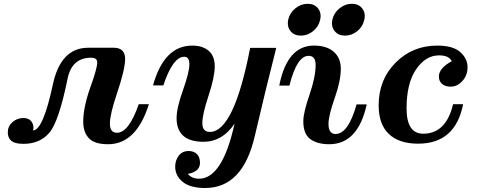

<svg xmlns="http://www.w3.org/2000/svg" viewBox="-20 -737 2487 998"><path d="M151.9 -59.1Q204.1 -61 254.4 -296.4Q295.4 -488.8 438 -488.8H570.8Q630.4 -488.8 630.4 -430.7Q630.4 -376 586.4 -246.6Q551.3 -142.6 551.3 -93.8Q551.3 -46.9 587.9 -46.9Q649.4 -46.9 701.2 -195.3H753.9Q688.5 12.7 542 12.7Q470.7 12.7 441.7 -18.8Q412.6 -50.3 412.6 -104Q412.6 -177.2 448.2 -279.3Q485.4 -380.9 485.4 -412.6Q485.4 -437 453.6 -437Q354 -437 331.5 -329.1Q286.1 -105.5 236.8 -47.4Q187.5 10.7 101.6 10.7Q51.3 10.7 33.2 -10.7Q20.5 -25.9 20.5 -48.8Q20.5 -80.6 44.7 -102.1Q68.8 -123.5 101.1 -123.5Q128.9 -123.5 141.4 -107.9Q153.8 -92.3 153.8 -74.2Q153.8 -66.9 151.9 -59.1Z M1046.4 240.2Q967.8 240.2 929.2 208Q890.6 175.8 890.6 128.9Q890.6 97.2 908.9 72.5Q927.2 47.9 960.9 47.9Q986.8 47.9 1003.2 63.5Q1019.5 79.1 1019.5 109.9Q1019.5 155.3 956.1 167Q977.5 191.9 1014.6 191.9Q1136.2 191.9 1199.2 -94.2Q1135.7 0 1038.1 0Q897.9 0 897.9 -123.5Q897.9 -175.8 931.2 -268.8Q964.4 -361.8 964.4 -403.3Q964.4 -441.9 938 -441.9Q878.4 -441.9 829.1 -293H775.4Q832.5 -500 979.5 -500Q1032.7 -500 1064.5 -473.1Q1096.2 -446.3 1096.2 -392.1Q1096.2 -337.4 1064 -239.7Q1031.7 -142.1 1031.7 -96.7Q1031.7 -51.3 1070.8 -51.3Q1195.8 -51.3 1280.3 -488.3H1416Q1366.2 -294.4 1303.7 -27.1Q1241.2 240.2 1046.4 240.2Z M1620.6 -399.4Q1620.6 -446.8 1584 -446.8Q1522.9 -446.8 1484.4 -292H1431.6Q1472.2 -500 1611.8 -500Q1678.2 -500 1714.8 -467.8Q1751.5 -435.5 1751.5 -380.4Q1751.5 -316.9 1719.5 -226.3Q1687.5 -135.7 1687.5 -92.8Q1687.5 -40.5 1724.1 -40.5Q1790 -40.5 1833.5 -194.3H1886.2Q1840.8 12.7 1691.4 12.7Q1629.9 12.7 1593.3 -13.7Q1556.6 -40 1556.6 -106.9Q1556.6 -151.4 1588.6 -244.1Q1620.6 -336.9 1620.6 -399.4ZM1773.4 -551.8Q1738.8 -551.8 1719.7 -575.2Q1705.6 -592.3 1705.6 -615.7Q1705.6 -624.5 1707.5 -634.3Q1715.3 -669.9 1744.6 -693.6Q1773.9 -717.3 1808.6 -717.3Q1843.8 -717.3 1862.3 -693.8Q1876 -676.8 1876 -654.3Q1876 -644.5 1873.5 -634.3Q1866.2 -599.1 1837.4 -575.4Q1808.6 -551.8 1773.4 -551.8ZM1543.9 -551.8Q1509.3 -551.8 1490.2 -575.2Q1476.1 -592.3 1476.1 -615.7Q1476.1 -624.5 1478 -634.3Q1485.8 -669.9 1515.1 -693.6Q1544.4 -717.3 1579.1 -717.3Q1614.3 -717.3 1632.8 -693.8Q1646.5 -676.8 1646.5 -654.3Q1646.5 -644.5 1644 -634.3Q1636.7 -599.1 1607.9 -575.4Q1579.1 -551.8 1543.9 -551.8Z M2153.3 9.8Q2054.2 9.8 2001.2 -40.5Q1948.2 -90.8 1948.2 -189.5Q1948.2 -322.8 2036.4 -411.4Q2124.5 -500 2252.9 -500Q2335 -500 2372.6 -466.1Q2410.2 -432.1 2410.2 -387.7Q2410.2 -345.2 2383.5 -315.9Q2356.9 -286.6 2322.3 -286.6Q2293 -286.6 2277.1 -301.5Q2261.2 -316.4 2261.2 -338.9Q2261.2 -382.3 2328.1 -418.9Q2314 -449.2 2262.2 -449.2Q2192.4 -449.2 2142.8 -376.5Q2093.3 -303.7 2093.3 -173.8Q2093.3 -42 2179.7 -42Q2298.8 -42 2335 -195.3H2387.2Q2347.2 9.8 2153.3 9.8Z"/></svg>

Font: Munson
Style: Bold Italic
Weight: 700
Italic angle: -12°
Designer: Paul James MIller
Foundry: High-Logic / Made with FontCreator
Version: Version 2.10;May 5, 2019;FontCreator 11.5.0.2430 64-bit